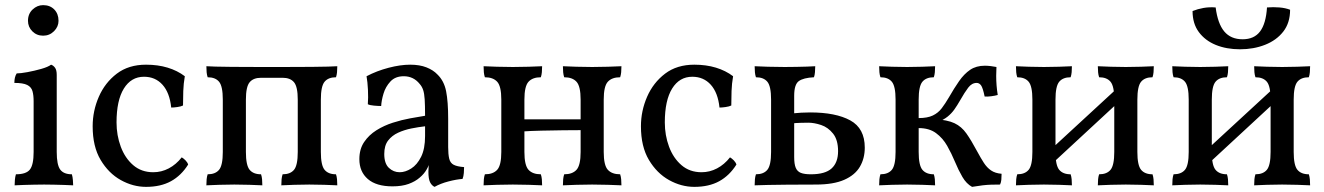

<svg xmlns="http://www.w3.org/2000/svg" viewBox="-20 -719 5160 748"><path d="M37 3Q37 -7 38 -18.5Q39 -30 42 -40Q82 -40 96.5 -58.5Q111 -77 111 -127V-325Q111 -348 106.5 -364Q102 -380 86 -388Q70 -396 36 -396Q36 -407 38 -416Q40 -425 45 -433Q60 -433 87 -438Q114 -443 140.5 -450.5Q167 -458 179 -467Q188 -464 194.5 -455Q201 -446 201 -427V-127Q201 -77 214.5 -58.5Q228 -40 260 -40Q263 -30 264 -17Q265 -4 265 3Q248 2 229 1.5Q210 1 190.5 0.5Q171 0 152 0Q133 0 112.5 0.5Q92 1 73 1.5Q54 2 37 3ZM148 -580Q123 -580 106 -597Q89 -614 89 -638Q89 -665 107 -682Q125 -699 148 -699Q175 -699 191.5 -682Q208 -665 208 -638Q208 -615 190.5 -597.5Q173 -580 148 -580Z M713 -78Q686 -35 646 -13Q606 9 549 9Q498 9 450.5 -17.5Q403 -44 372 -96Q341 -148 341 -227Q341 -287 365 -342Q389 -397 435 -432Q481 -467 549 -467Q595 -467 633 -455.5Q671 -444 700 -422Q695 -393 694 -364.5Q693 -336 693 -308Q685 -304 671 -302Q657 -300 647 -300Q641 -358 613 -389Q585 -420 541 -420Q491 -420 462.5 -374Q434 -328 434 -242Q434 -192 450.5 -147.5Q467 -103 499 -75.5Q531 -48 577 -48Q609 -48 637.5 -63Q666 -78 688 -106Q695 -102 702.5 -94.5Q710 -87 713 -78Z M784 3Q784 -10 785 -20.5Q786 -31 789 -40Q819 -40 833.5 -57.5Q848 -75 848 -127V-331Q848 -383 833.5 -400.5Q819 -418 789 -418Q786 -427 785 -437.5Q784 -448 784 -461Q798 -460 820 -459.5Q842 -459 882 -458.5Q922 -458 993 -458H1085Q1156 -458 1196 -458.5Q1236 -459 1258 -459.5Q1280 -460 1294 -461Q1294 -448 1293 -437.5Q1292 -427 1289 -418Q1259 -418 1244.5 -400.5Q1230 -383 1230 -331V-127Q1230 -75 1244.5 -57.5Q1259 -40 1289 -40Q1292 -31 1293 -20.5Q1294 -10 1294 3Q1272 2 1244 1Q1216 0 1185 0Q1154 0 1126 1Q1098 2 1076 3Q1076 -10 1077 -20.5Q1078 -31 1081 -40Q1111 -40 1125.5 -57.5Q1140 -75 1140 -127V-331Q1140 -381 1125.5 -398.5Q1111 -416 1081 -416H997Q967 -416 952.5 -398.5Q938 -381 938 -331V-127Q938 -75 952.5 -57.5Q967 -40 997 -40Q1000 -31 1001 -20.5Q1002 -10 1002 3Q980 2 952 1Q924 0 893 0Q862 0 834 1Q806 2 784 3Z M1673 9Q1662 4 1655.5 -9Q1649 -22 1649 -50Q1649 -59 1650 -71.5Q1651 -84 1654 -94H1656Q1653 -78 1642.5 -59.5Q1632 -41 1615 -27Q1598 -12 1572 -2.5Q1546 7 1509 7Q1446 7 1413 -21.5Q1380 -50 1380 -99Q1380 -138 1398.5 -165.5Q1417 -193 1446.5 -211.5Q1476 -230 1510.5 -241Q1545 -252 1578 -258Q1611 -264 1636 -268Q1636 -309 1634.5 -332Q1633 -355 1628.5 -368.5Q1624 -382 1615 -392Q1603 -407 1587.5 -414.5Q1572 -422 1553 -422Q1520 -422 1501 -401.5Q1482 -381 1474 -354Q1466 -327 1465 -306Q1454 -306 1437 -307.5Q1420 -309 1413 -313Q1415 -338 1413.5 -369Q1412 -400 1408 -422Q1448 -443 1494 -455Q1540 -467 1578 -467Q1615 -467 1641.5 -456.5Q1668 -446 1684 -429Q1710 -404 1718 -363.5Q1726 -323 1726 -256V-146Q1726 -118 1730 -101Q1734 -84 1747.5 -77Q1761 -70 1788 -68Q1788 -58 1787 -45Q1786 -32 1782 -22Q1757 -20 1726.5 -12Q1696 -4 1673 9ZM1537 -48Q1559 -48 1582 -62.5Q1605 -77 1620.5 -108Q1636 -139 1636 -189V-227Q1610 -224 1582.5 -218.5Q1555 -213 1531 -202Q1507 -191 1492 -171.5Q1477 -152 1477 -119Q1477 -82 1495 -65Q1513 -48 1537 -48Z M2173 3Q2173 -10 2174 -20.5Q2175 -31 2178 -40Q2210 -40 2226 -57.5Q2242 -75 2242 -127V-331Q2242 -383 2226 -400.5Q2210 -418 2178 -418Q2175 -427 2174 -437.5Q2173 -448 2173 -461Q2196 -460 2225.5 -459Q2255 -458 2287 -458Q2319 -458 2348.5 -459Q2378 -460 2401 -461Q2401 -448 2400 -437.5Q2399 -427 2396 -418Q2364 -418 2348 -400.5Q2332 -383 2332 -331V-127Q2332 -75 2348 -57.5Q2364 -40 2396 -40Q2399 -31 2400 -20.5Q2401 -10 2401 3Q2378 2 2348.5 1Q2319 0 2287 0Q2255 0 2225.5 1Q2196 2 2173 3ZM1864 3Q1864 -10 1865 -20.5Q1866 -31 1869 -40Q1901 -40 1917 -57.5Q1933 -75 1933 -127V-331Q1933 -383 1917 -400.5Q1901 -418 1869 -418Q1866 -427 1865 -437.5Q1864 -448 1864 -461Q1886 -460 1916 -459Q1946 -458 1978 -458Q2010 -458 2040 -459Q2070 -460 2092 -461Q2092 -448 2091 -437.5Q2090 -427 2087 -418Q2055 -418 2039 -400.5Q2023 -383 2023 -331V-127Q2023 -75 2039 -57.5Q2055 -40 2087 -40Q2090 -31 2091 -20.5Q2092 -10 2092 3Q2070 2 2040 1Q2010 0 1978 0Q1946 0 1916 1Q1886 2 1864 3ZM2018 -207V-254H2246V-212Q2217 -212 2174.5 -211.5Q2132 -211 2089 -210Q2046 -209 2018 -207Z M2849 -78Q2822 -35 2782 -13Q2742 9 2685 9Q2634 9 2586.5 -17.5Q2539 -44 2508 -96Q2477 -148 2477 -227Q2477 -287 2501 -342Q2525 -397 2571 -432Q2617 -467 2685 -467Q2731 -467 2769 -455.5Q2807 -444 2836 -422Q2831 -393 2830 -364.5Q2829 -336 2829 -308Q2821 -304 2807 -302Q2793 -300 2783 -300Q2777 -358 2749 -389Q2721 -420 2677 -420Q2627 -420 2598.5 -374Q2570 -328 2570 -242Q2570 -192 2586.5 -147.5Q2603 -103 2635 -75.5Q2667 -48 2713 -48Q2745 -48 2773.5 -63Q2802 -78 2824 -106Q2831 -102 2838.5 -94.5Q2846 -87 2849 -78Z M2920 3Q2920 -10 2921 -20.5Q2922 -31 2925 -40Q2955 -40 2969.5 -57.5Q2984 -75 2984 -127V-331Q2984 -383 2969.5 -400.5Q2955 -418 2925 -418Q2922 -427 2921 -437.5Q2920 -448 2920 -461Q2942 -460 2971.5 -459Q3001 -458 3037 -458Q3061 -458 3083 -458.5Q3105 -459 3123.5 -459.5Q3142 -460 3156 -461Q3156 -450 3155 -438Q3154 -426 3151 -418Q3110 -416 3092 -403Q3074 -390 3074 -346V-107Q3074 -80 3080 -65.5Q3086 -51 3100 -45.5Q3114 -40 3139 -40Q3195 -40 3220 -63Q3245 -86 3245 -130Q3245 -174 3225.5 -198.5Q3206 -223 3179 -232Q3152 -241 3129 -241Q3121 -241 3100 -240.5Q3079 -240 3064 -238V-277Q3083 -279 3101.5 -280Q3120 -281 3136 -281Q3236 -281 3292.5 -250Q3349 -219 3349 -144Q3349 -102 3330 -69.5Q3311 -37 3269 -18.5Q3227 0 3159 0Q3090 0 3046 0.5Q3002 1 2973 1.5Q2944 2 2920 3Z M3767 9Q3745 -3 3729.5 -29.5Q3714 -56 3700.5 -88.5Q3687 -121 3670 -151Q3653 -181 3626.5 -200.5Q3600 -220 3559 -220V-259Q3593 -259 3614 -269Q3635 -279 3649 -297.5Q3663 -316 3677 -340Q3697 -375 3716.5 -403Q3736 -431 3759.5 -447Q3783 -463 3817 -463Q3827 -463 3840 -461.5Q3853 -460 3862 -458Q3861 -442 3861 -423.5Q3861 -405 3862.5 -386Q3864 -367 3867 -349Q3857 -346 3841.5 -344Q3826 -342 3816 -343Q3809 -377 3802 -386.5Q3795 -396 3785 -396Q3766 -396 3752 -377.5Q3738 -359 3721 -329Q3709 -308 3698 -292.5Q3687 -277 3671.5 -264.5Q3656 -252 3629 -241L3620 -255Q3671 -252 3698.5 -239Q3726 -226 3745 -199Q3764 -172 3787 -129Q3801 -103 3813 -84.5Q3825 -66 3841 -55Q3857 -44 3882 -42Q3882 -29 3881 -18.5Q3880 -8 3876 0Q3857 0 3841 0.5Q3825 1 3808 3Q3791 5 3767 9ZM3405 3Q3405 -10 3406 -20.5Q3407 -31 3410 -40Q3440 -40 3454.5 -57.5Q3469 -75 3469 -127V-331Q3469 -383 3454.5 -400.5Q3440 -418 3410 -418Q3407 -427 3406 -437.5Q3405 -448 3405 -461Q3427 -460 3455 -459Q3483 -458 3514 -458Q3545 -458 3573 -459Q3601 -460 3623 -461Q3623 -448 3622 -437.5Q3621 -427 3618 -418Q3588 -418 3573.5 -400.5Q3559 -383 3559 -331V-127Q3559 -75 3573.5 -57.5Q3588 -40 3618 -40Q3621 -31 3622 -20.5Q3623 -10 3623 3Q3601 2 3573 1Q3545 0 3514 0Q3483 0 3455 1Q3427 2 3405 3Z M4257 3Q4257 -10 4258 -20.5Q4259 -31 4262 -40Q4292 -40 4306.5 -57.5Q4321 -75 4321 -127V-331Q4321 -383 4306.5 -400.5Q4292 -418 4262 -418Q4259 -427 4258 -437.5Q4257 -448 4257 -461Q4279 -460 4307 -459Q4335 -458 4366 -458Q4397 -458 4425 -459Q4453 -460 4475 -461Q4475 -448 4474 -437.5Q4473 -427 4470 -418Q4440 -418 4425.5 -400.5Q4411 -383 4411 -331V-127Q4411 -75 4425.5 -57.5Q4440 -40 4470 -40Q4473 -31 4474 -20.5Q4475 -10 4475 3Q4453 2 4425 1Q4397 0 4366 0Q4335 0 4307 1Q4279 2 4257 3ZM3938 3Q3938 -10 3939 -20.5Q3940 -31 3943 -40Q3973 -40 3987.5 -57.5Q4002 -75 4002 -127V-331Q4002 -383 3987.5 -400.5Q3973 -418 3943 -418Q3940 -427 3939 -437.5Q3938 -448 3938 -461Q3960 -460 3988 -459Q4016 -458 4047 -458Q4078 -458 4106 -459Q4134 -460 4156 -461Q4156 -448 4155 -437.5Q4154 -427 4151 -418Q4121 -418 4106.5 -400.5Q4092 -383 4092 -331V-127Q4092 -75 4106.5 -57.5Q4121 -40 4151 -40Q4154 -31 4155 -20.5Q4156 -10 4156 3Q4134 2 4106 1Q4078 0 4047 0Q4016 0 3988 1Q3960 2 3938 3ZM4074 -77V-137L4342 -384V-325Z M4866 3Q4866 -10 4867 -20.5Q4868 -31 4871 -40Q4901 -40 4915.5 -57.5Q4930 -75 4930 -127V-331Q4930 -383 4915.5 -400.5Q4901 -418 4871 -418Q4868 -427 4867 -437.5Q4866 -448 4866 -461Q4888 -460 4916 -459Q4944 -458 4975 -458Q5006 -458 5034 -459Q5062 -460 5084 -461Q5084 -448 5083 -437.5Q5082 -427 5079 -418Q5049 -418 5034.5 -400.5Q5020 -383 5020 -331V-127Q5020 -75 5034.5 -57.5Q5049 -40 5079 -40Q5082 -31 5083 -20.5Q5084 -10 5084 3Q5062 2 5034 1Q5006 0 4975 0Q4944 0 4916 1Q4888 2 4866 3ZM4547 3Q4547 -10 4548 -20.5Q4549 -31 4552 -40Q4582 -40 4596.5 -57.5Q4611 -75 4611 -127V-331Q4611 -383 4596.5 -400.5Q4582 -418 4552 -418Q4549 -427 4548 -437.5Q4547 -448 4547 -461Q4569 -460 4597 -459Q4625 -458 4656 -458Q4687 -458 4715 -459Q4743 -460 4765 -461Q4765 -448 4764 -437.5Q4763 -427 4760 -418Q4730 -418 4715.5 -400.5Q4701 -383 4701 -331V-127Q4701 -75 4715.5 -57.5Q4730 -40 4760 -40Q4763 -31 4764 -20.5Q4765 -10 4765 3Q4743 2 4715 1Q4687 0 4656 0Q4625 0 4597 1Q4569 2 4547 3ZM4683 -77V-137L4951 -384V-325ZM4811 -527Q4758 -527 4716.5 -544Q4675 -561 4650.5 -594Q4626 -627 4626 -676Q4646 -684 4668.5 -688Q4691 -692 4716 -690Q4724 -627 4749.5 -596.5Q4775 -566 4821 -566Q4866 -566 4889 -596.5Q4912 -627 4916 -690Q4941 -692 4964.5 -690Q4988 -688 5006 -681Q5006 -630 4979.5 -596Q4953 -562 4908.5 -544.5Q4864 -527 4811 -527Z"/></svg>

Font: Vollkorn
Style: Regular
Weight: 400
Designer: Friedrich Althausen
Foundry: Friedrich Althausen
Version: Version 4.104